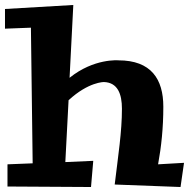

<svg xmlns="http://www.w3.org/2000/svg" viewBox="-24 -739 760 770"><path d="M238 -89 251 -337C331 -411 393 -410 393 -410C448 -408 465 -362 465 -303C465 -210 450 -116 436 1L700 11L714 -86L610 -80C623 -151 631 -226 631 -311C631 -422 582 -497 451 -497C451 -497 353 -506 255 -427L270 -719L-4 -703V-624L100 -628L107 -84L6 -80V9L341 11L350 -94Z"/></svg>

Font: Peralta
Style: Regular
Weight: 400
Designer: Astigmatic (AOETI)
Foundry: Astigmatic (AOETI)
Version: Version 1.000